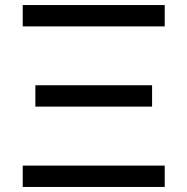

<svg xmlns="http://www.w3.org/2000/svg" viewBox="-20 -740 742 760"><path d="M70 -635.5H632V-720H70ZM70 0H632V-84.5H70ZM120 -318H582V-402.5H120Z"/></svg>

Font: Eudonet Medium
Style: Regular
Weight: 500
Designer: Mikhail Sharanda
Foundry: Mikhail Sharanda
Version: Version 4.503;Glyphs 3.1.2 (3151)